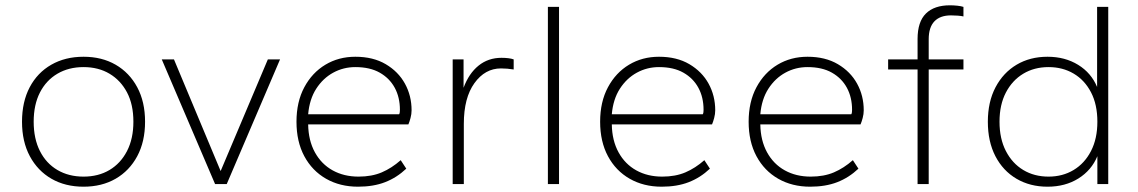

<svg xmlns="http://www.w3.org/2000/svg" viewBox="-20 -694 4291 724"><path d="M295 10Q226 10 174 -20Q122 -50 92.5 -105Q63 -160 63 -235Q63 -310 92 -365Q121 -420 173.5 -450Q226 -480 295 -480Q364 -480 416 -450Q468 -420 497.5 -365Q527 -310 527 -235Q527 -160 497.5 -105Q468 -50 416 -20Q364 10 295 10ZM295 -28Q351 -28 393 -53Q435 -78 459 -124.5Q483 -171 483 -235Q483 -300 459 -345.5Q435 -391 393 -416Q351 -441 295 -441Q239 -441 196.5 -416Q154 -391 130.5 -345Q107 -299 107 -235Q107 -171 130.5 -124.5Q154 -78 196.5 -53Q239 -28 295 -28Z M791 0 590 -470H636L812 -49L990 -470H1036L835 0Z M1330 10Q1262 10 1209.5 -20Q1157 -50 1127.5 -105Q1098 -160 1098 -235Q1098 -310 1127.5 -365Q1157 -420 1207 -450Q1257 -480 1320 -480Q1387 -480 1434.5 -452Q1482 -424 1507 -378.5Q1532 -333 1532 -278Q1532 -264 1528 -249Q1524 -234 1520 -225H1142Q1143 -164 1167.5 -119.5Q1192 -75 1234.5 -51.5Q1277 -28 1332 -28Q1382 -28 1419.5 -44Q1457 -60 1491 -90L1512 -58Q1476 -24 1432 -7Q1388 10 1330 10ZM1142 -263H1485Q1487 -266 1487.5 -271Q1488 -276 1488 -280Q1488 -327 1468.5 -363Q1449 -399 1412 -420Q1375 -441 1320 -441Q1275 -441 1236.5 -420Q1198 -399 1172.5 -359.5Q1147 -320 1142 -263Z M1687 0V-470H1728V-363Q1748 -417 1784.5 -446.5Q1821 -476 1871 -476Q1885 -476 1897 -474.5Q1909 -473 1917 -470V-432Q1905 -434 1893 -435Q1881 -436 1869 -436Q1809 -436 1769 -380.5Q1729 -325 1729 -227V0Z M2046 0V-668H2088V0Z M2475 10Q2407 10 2354.5 -20Q2302 -50 2272.5 -105Q2243 -160 2243 -235Q2243 -310 2272.5 -365Q2302 -420 2352 -450Q2402 -480 2465 -480Q2532 -480 2579.5 -452Q2627 -424 2652 -378.5Q2677 -333 2677 -278Q2677 -264 2673 -249Q2669 -234 2665 -225H2287Q2288 -164 2312.5 -119.5Q2337 -75 2379.5 -51.5Q2422 -28 2477 -28Q2527 -28 2564.5 -44Q2602 -60 2636 -90L2657 -58Q2621 -24 2577 -7Q2533 10 2475 10ZM2287 -263H2630Q2632 -266 2632.5 -271Q2633 -276 2633 -280Q2633 -327 2613.5 -363Q2594 -399 2557 -420Q2520 -441 2465 -441Q2420 -441 2381.5 -420Q2343 -399 2317.5 -359.5Q2292 -320 2287 -263Z M3035 10Q2967 10 2914.5 -20Q2862 -50 2832.5 -105Q2803 -160 2803 -235Q2803 -310 2832.5 -365Q2862 -420 2912 -450Q2962 -480 3025 -480Q3092 -480 3139.5 -452Q3187 -424 3212 -378.5Q3237 -333 3237 -278Q3237 -264 3233 -249Q3229 -234 3225 -225H2847Q2848 -164 2872.5 -119.5Q2897 -75 2939.5 -51.5Q2982 -28 3037 -28Q3087 -28 3124.5 -44Q3162 -60 3196 -90L3217 -58Q3181 -24 3137 -7Q3093 10 3035 10ZM2847 -263H3190Q3192 -266 3192.5 -271Q3193 -276 3193 -280Q3193 -327 3173.5 -363Q3154 -399 3117 -420Q3080 -441 3025 -441Q2980 -441 2941.5 -420Q2903 -399 2877.5 -359.5Q2852 -320 2847 -263Z M3440 0V-432H3329V-470H3440V-547Q3440 -612 3471.5 -643Q3503 -674 3562 -674Q3576 -674 3590 -672.5Q3604 -671 3613 -668V-632Q3605 -634 3591.5 -635Q3578 -636 3566 -636Q3525 -636 3503.5 -613.5Q3482 -591 3482 -546V-470H3613V-432H3482V0Z M3930 10Q3864 10 3813 -20Q3762 -50 3733.5 -105Q3705 -160 3705 -235Q3705 -310 3734 -365Q3763 -420 3813.5 -450Q3864 -480 3930 -480Q3996 -480 4045.5 -449.5Q4095 -419 4117 -366V-668H4159V0H4118V-105Q4096 -52 4046.5 -21Q3997 10 3930 10ZM3934 -28Q3987 -28 4028.5 -53Q4070 -78 4094 -124.5Q4118 -171 4118 -235Q4118 -300 4094 -346Q4070 -392 4028.5 -416.5Q3987 -441 3934 -441Q3880 -441 3838.5 -416Q3797 -391 3773 -345Q3749 -299 3749 -235Q3749 -171 3773 -124.5Q3797 -78 3838.5 -53Q3880 -28 3934 -28Z"/></svg>

Font: Gantari ExtraLight
Style: Regular
Weight: 250
Designer: Anugrah Pasau
Foundry: Lafontype
Version: Version 1.000